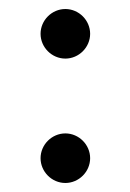

<svg xmlns="http://www.w3.org/2000/svg" viewBox="-20 -392 288 426"><path d="M125 -262C155 -262 180 -287 180 -317C180 -347 155 -372 125 -372C95 -372 70 -347 70 -317C70 -287 95 -262 125 -262ZM125 14C155 14 180 -11 180 -41C180 -71 155 -96 125 -96C95 -96 70 -71 70 -41C70 -11 95 14 125 14Z"/></svg>

Font: EB Garamond
Style: Regular
Weight: 400
Designer: Georg Duffner and Octavio Pardo
Foundry: Georg Duffner
Version: Version 1.000;PS 001.000;hotconv 1.0.88;makeotf.lib2.5.64775